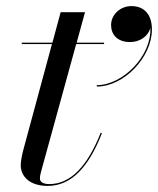

<svg xmlns="http://www.w3.org/2000/svg" viewBox="-20 -600 518 630"><path d="M344.5 -518C344.5 -487.5 364 -462 407 -462C439 -462 466 -481 473.5 -508C477 -415 382 -320.5 297.5 -320.5V-316C387.5 -316 478.5 -413 478.5 -503C478.5 -555.5 450.5 -580 411.5 -580C373.5 -580 344.5 -551 344.5 -518ZM314.5 -163 310.5 -164.5C267.5 -56 212.5 4 142 4C121.5 4 111 -3 111 -14C111 -23 113.5 -32.5 115.5 -39.5L230 -455.5H321.5V-460H231.5L259 -560H179L152 -460H51.5V-455.5H150.5L57 -110C51.5 -90 48 -68.5 48 -58C48 -23.5 74.5 10 136.5 10C215 10 271.5 -53 314.5 -163Z"/></svg>

Font: Bodoni* 36pt
Style: Italic
Weight: 400
Italic angle: -13°
Version: Version 2.3